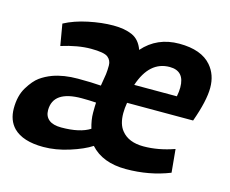

<svg xmlns="http://www.w3.org/2000/svg" viewBox="-87 -636 910 761"><g transform="rotate(15 368.0 -255.5)"><path d="M694 -474Q725 -438 725 -384.5Q725 -331 693 -242H422Q418 -219 418 -199Q418 -153 439 -128Q468 -92 529 -92Q590 -92 655 -115L664 -20Q581 13 485 13Q389 13 339 -43Q307 -22 252 -4.5Q197 13 146 13Q62 13 23 -26Q-6 -56 -6 -105Q-6 -157 15.5 -192Q37 -227 58.5 -242.5Q80 -258 107 -268Q151 -284 209.5 -284Q268 -284 304 -281L312 -330Q314 -346 314 -366.5Q314 -387 298.5 -399.5Q283 -412 229 -412Q175 -412 108 -391L93 -479Q134 -501 189 -512.5Q244 -524 291 -524Q338 -524 369 -510Q400 -496 414 -457Q471 -522 562 -522Q653 -522 694 -474ZM244 -213Q127 -213 127 -133Q127 -108 144 -94Q161 -80 195 -80Q271 -80 312 -106Q302 -140 302 -169Q302 -198 303 -211Q275 -213 244 -213ZM606 -318Q610 -339 610 -355Q610 -423 549 -423Q466 -423 431 -318Z"/></g></svg>

Font: Rambla
Style: Bold Italic
Weight: 700
Italic angle: -12°
Designer: Martin Sommaruga
Foundry: Martin Sommaruga
Version: Version 1.001